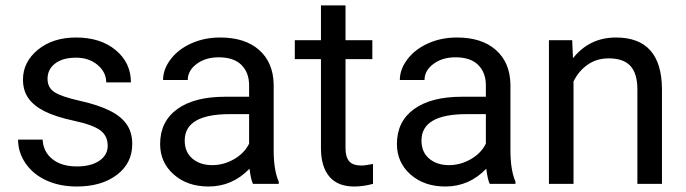

<svg xmlns="http://www.w3.org/2000/svg" viewBox="-20 -676 2522 706"><path d="M376 -140.1Q376 -176.8 348.4 -197Q320.8 -217.3 252.2 -231.9Q183.6 -246.6 143.3 -267.1Q103 -287.6 83.7 -315.9Q64.5 -344.2 64.5 -383.3Q64.5 -448.2 119.4 -493.2Q174.3 -538.1 259.8 -538.1Q349.6 -538.1 405.5 -491.7Q461.4 -445.3 461.4 -373H370.6Q370.6 -410.2 339.1 -437Q307.6 -463.9 259.8 -463.9Q210.4 -463.9 182.6 -442.4Q154.8 -420.9 154.8 -386.2Q154.8 -353.5 180.7 -336.9Q206.5 -320.3 274.2 -305.2Q341.8 -290 383.8 -269Q425.8 -248 446 -218.5Q466.3 -189 466.3 -146.5Q466.3 -75.7 409.7 -33Q353 9.8 262.7 9.8Q199.2 9.8 150.4 -12.7Q101.6 -35.2 74 -75.4Q46.4 -115.7 46.4 -162.6H136.7Q139.2 -117.2 173.1 -90.6Q207 -64 262.7 -64Q314 -64 345 -84.7Q376 -105.5 376 -140.1Z M910.2 0Q902.3 -15.6 897.5 -55.7Q834.5 9.8 747.1 9.8Q668.9 9.8 618.9 -34.4Q568.8 -78.6 568.8 -146.5Q568.8 -229 631.6 -274.7Q694.3 -320.3 808.1 -320.3H896V-361.8Q896 -409.2 867.7 -437.3Q839.4 -465.3 784.2 -465.3Q735.8 -465.3 703.1 -440.9Q670.4 -416.5 670.4 -381.8H579.6Q579.6 -421.4 607.7 -458.3Q635.7 -495.1 683.8 -516.6Q731.9 -538.1 789.6 -538.1Q880.9 -538.1 932.6 -492.4Q984.4 -446.8 986.3 -366.7V-123.5Q986.3 -50.8 1004.9 -7.8V0ZM760.3 -68.8Q802.7 -68.8 840.8 -90.8Q878.9 -112.8 896 -147.9V-256.3H825.2Q659.2 -256.3 659.2 -159.2Q659.2 -116.7 687.5 -92.8Q715.8 -68.8 760.3 -68.8Z M1250.5 -656.2V-528.3H1349.1V-458.5H1250.5V-130.9Q1250.5 -99.1 1263.7 -83.3Q1276.9 -67.4 1308.6 -67.4Q1324.2 -67.4 1351.6 -73.2V0Q1315.9 9.8 1282.2 9.8Q1221.7 9.8 1190.9 -26.9Q1160.2 -63.5 1160.2 -130.9V-458.5H1064V-528.3H1160.2V-656.2Z M1780.8 0Q1772.9 -15.6 1768.1 -55.7Q1705.1 9.8 1617.7 9.8Q1539.6 9.8 1489.5 -34.4Q1439.5 -78.6 1439.5 -146.5Q1439.5 -229 1502.2 -274.7Q1564.9 -320.3 1678.7 -320.3H1766.6V-361.8Q1766.6 -409.2 1738.3 -437.3Q1710 -465.3 1654.8 -465.3Q1606.4 -465.3 1573.7 -440.9Q1541 -416.5 1541 -381.8H1450.2Q1450.2 -421.4 1478.3 -458.3Q1506.3 -495.1 1554.4 -516.6Q1602.5 -538.1 1660.2 -538.1Q1751.5 -538.1 1803.2 -492.4Q1855 -446.8 1856.9 -366.7V-123.5Q1856.9 -50.8 1875.5 -7.8V0ZM1630.9 -68.8Q1673.3 -68.8 1711.4 -90.8Q1749.5 -112.8 1766.6 -147.9V-256.3H1695.8Q1529.8 -256.3 1529.8 -159.2Q1529.8 -116.7 1558.1 -92.8Q1586.4 -68.8 1630.9 -68.8Z M2084 -528.3 2086.9 -461.9Q2147.5 -538.1 2245.1 -538.1Q2412.6 -538.1 2414.1 -349.1V0H2323.7V-349.6Q2323.2 -406.7 2297.6 -434.1Q2272 -461.4 2217.8 -461.4Q2173.8 -461.4 2140.6 -438Q2107.4 -414.6 2088.9 -376.5V0H1998.5V-528.3Z"/></svg>

Font: TypoPRO Roboto
Style: Regular
Weight: 400
Designer: Google
Version: Version 2.136; 2016